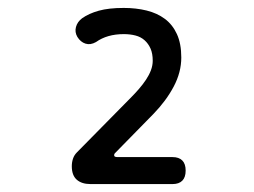

<svg xmlns="http://www.w3.org/2000/svg" viewBox="-20 -904 640 484"><path d="M208 -440Q186 -440 173.5 -451Q161 -462 161 -485Q161 -495 164 -504Q167 -513 174 -520L309 -657Q320 -668 330 -679.5Q340 -691 348 -703Q356 -715 360.5 -727Q365 -739 365 -751Q365 -769 359.5 -781.5Q354 -794 344.5 -802.5Q335 -811 321.5 -814.5Q308 -818 292 -818Q271 -818 253.5 -813Q236 -808 222 -798Q208 -790 195.5 -794Q183 -798 175 -811Q168 -823 171.5 -836Q175 -849 187 -858Q204 -870 229 -877Q254 -884 292 -884Q323 -884 349.5 -877.5Q376 -871 395.5 -856.5Q415 -842 426 -818Q437 -794 437 -759Q437 -722 418 -686Q399 -650 367 -617L269 -517Q267 -514 268 -511Q269 -508 277 -508H415Q431 -508 439.5 -499.5Q448 -491 448 -474Q448 -457 439.5 -448.5Q431 -440 415 -440Z"/></svg>

Font: Maple Mono NF
Style: Regular
Weight: 400
Monospace: yes
Designer: subframe7536
Version: Version 7.000